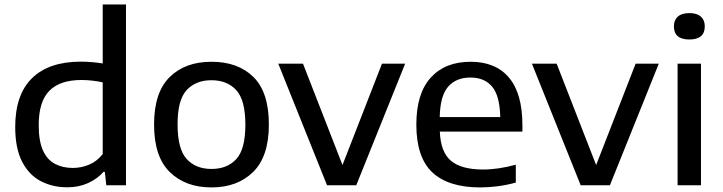

<svg xmlns="http://www.w3.org/2000/svg" viewBox="-20 -828 3230 858"><path d="M280.5 9Q215.5 9 162.8 -18.2Q110 -45.5 79 -105Q48 -164.5 48 -260.5Q48 -405.5 123.5 -479Q199 -552.5 341.5 -552.5Q367.5 -552.5 392.8 -550.2Q418 -548 439 -544.5V-808H543V0H455L448.5 -60H442.5Q415 -28.5 373.5 -9.8Q332 9 280.5 9ZM306 -77.5Q342.5 -77.5 377.8 -92Q413 -106.5 439 -139.5V-460Q419.5 -464.5 394.2 -467.5Q369 -470.5 343.5 -470.5Q248 -470.5 200.5 -422.2Q153 -374 153 -269Q153 -197 172.2 -155.2Q191.5 -113.5 226 -95.5Q260.5 -77.5 306 -77.5Z M925 9.5Q809 9.5 738.8 -59Q668.5 -127.5 668.5 -271.5Q668.5 -414.5 737.8 -483.2Q807 -552 925 -552Q1043.5 -552 1112.5 -484Q1181.5 -416 1181.5 -271.5Q1181.5 -128.5 1111.2 -59.5Q1041 9.5 925 9.5ZM925 -73Q995.5 -73 1036 -117.2Q1076.5 -161.5 1076.5 -270.5Q1076.5 -381 1035.8 -425.2Q995 -469.5 925 -469.5Q855 -469.5 814.2 -425.5Q773.5 -381.5 773.5 -272.5Q773.5 -162 814.2 -117.5Q855 -73 925 -73Z M1441.5 0 1223.5 -543.5H1334L1510.5 -90.5L1687 -543.5H1790.5L1572 0Z M2125.5 9.5Q1984 9.5 1912.2 -57.5Q1840.5 -124.5 1840.5 -271.5Q1840.5 -410 1904.8 -481Q1969 -552 2083 -552Q2195 -552 2254.8 -480.8Q2314.5 -409.5 2314.5 -269V-240H1945.5Q1949 -148.5 1995.2 -109.5Q2041.5 -70.5 2139.5 -70.5Q2173 -70.5 2209.8 -76Q2246.5 -81.5 2285 -92V-12Q2242 -0.5 2203 4.5Q2164 9.5 2125.5 9.5ZM2082 -481.5Q2018.5 -481.5 1982.8 -440.8Q1947 -400 1945 -305H2215.5Q2213.5 -399.5 2179.5 -440.5Q2145.5 -481.5 2082 -481.5Z M2575 0 2357 -543.5H2467.5L2644 -90.5L2820.5 -543.5H2924L2705.5 0Z M3008 0V-543.5H3112.5V0ZM3060.5 -651.5Q2991.5 -651.5 2991.5 -710.5Q2991.5 -738 3009 -753.8Q3026.5 -769.5 3060.5 -769.5Q3094.5 -769.5 3112 -753.8Q3129.5 -738 3129.5 -710.5Q3129.5 -651.5 3060.5 -651.5Z"/></svg>

Font: Encode Sans Semi Expanded Medium
Style: Regular
Weight: 500
Width: 6
Designer: Multiple Designers
Foundry: Impallari Type
Version: Version 3.000; ttfautohint (v1.8.3) -l 8 -r 50 -G 200 -x 14 